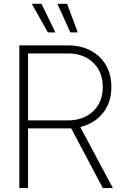

<svg xmlns="http://www.w3.org/2000/svg" viewBox="-20 -959 636 979"><path d="M78.6 0V-727.5H327.1Q392.6 -727.5 442.4 -701.2Q492.2 -674.8 520 -627.2Q547.9 -579.6 547.9 -515.1Q547.9 -436 504.6 -382.3Q461.4 -328.6 389.2 -311.5L555.7 0H504.4L342.8 -304.7Q333.5 -304.2 324.7 -304.2H123V0ZM123 -345.2H326.2Q405.8 -345.2 454.8 -391.6Q503.9 -438 503.9 -515.1Q503.9 -593.3 454.8 -639.9Q405.8 -686.5 326.2 -686.5H123ZM224.1 -793.9 142.1 -939.5H191.9L262.2 -793.9ZM338.4 -793.9 272.9 -939.5H322.3L376.5 -793.9Z"/></svg>

Font: Inter Display ExtraLight
Style: Regular
Weight: 200
Designer: Rasmus Andersson
Foundry: rsms
Version: Version 4.000;git-a52131595